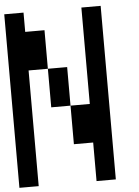

<svg xmlns="http://www.w3.org/2000/svg" viewBox="-60 -946 719 992"><g transform="rotate(-5 300.0 -450.0)"><path d="M0 0V-900H100V-800H200V-600H100V0ZM200 -400V-600H300V-400ZM300 -200V-400H400V-900H500V0H400V-200Z"/></g></svg>

Font: Galmuri9 Regular
Style: Regular
Weight: 400
Designer: Lee Minseo (quiple)
Version: Version 2.399;hotconv 1.1.1;makeotfexe 2.6.0 DEVELOPMENT